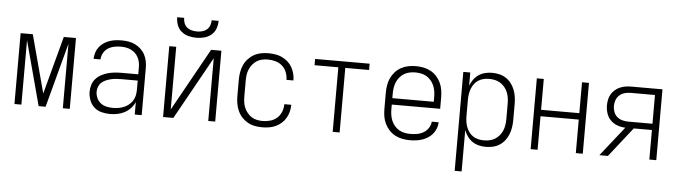

<svg xmlns="http://www.w3.org/2000/svg" viewBox="-54 -986 5058 1431"><g transform="rotate(5 2475.0 -270.0)"><path d="M68 0V-530H159L275 -97L391 -530H482V0H430V-482L301 0H249L120 -482V0Z M783 12Q751 12 719.5 4Q688 -4 664.5 -25.5Q641 -47 629.5 -78Q618 -109 618 -141Q618 -167 626 -192.5Q634 -218 651.5 -237.5Q669 -257 692.5 -269.5Q716 -282 741 -289Q766 -296 792 -298.5Q818 -301 844 -301H968V-352Q968 -371 964.5 -390Q961 -409 952 -426.5Q943 -444 929 -457.5Q915 -471 897.5 -479.5Q880 -488 861 -491.5Q842 -495 822 -495Q797 -495 772 -490Q747 -485 725.5 -471.5Q704 -458 691.5 -435Q679 -412 678 -387H626Q627 -410 634 -433Q641 -456 655 -474.5Q669 -493 688.5 -506.5Q708 -520 730 -528Q752 -536 775.5 -539Q799 -542 822 -542Q848 -542 874 -538Q900 -534 923.5 -522.5Q947 -511 966.5 -493Q986 -475 998 -452Q1010 -429 1015 -403.5Q1020 -378 1020 -352V0H968V-94Q957 -68 937.5 -47Q918 -26 893 -12.5Q868 1 840 6.5Q812 12 783 12ZM801 -35Q822 -35 843 -38.5Q864 -42 883.5 -50Q903 -58 920 -72Q937 -86 948 -103.5Q959 -121 963.5 -142Q968 -163 968 -184V-254H844Q825 -254 806 -252.5Q787 -251 768 -246.5Q749 -242 731.5 -234.5Q714 -227 699.5 -214.5Q685 -202 677.5 -183.5Q670 -165 670 -146Q670 -122 680 -99Q690 -76 709 -61Q728 -46 752.5 -40.5Q777 -35 801 -35Z M1180 0V-530H1232V-61L1493 -530H1570V0H1518V-469L1257 0ZM1375 -610Q1345 -610 1316 -617.5Q1287 -625 1264 -644Q1241 -663 1230.5 -691.5Q1220 -720 1220 -750H1272Q1272 -730 1279 -711Q1286 -692 1301 -679.5Q1316 -667 1335.5 -662Q1355 -657 1375 -657Q1395 -657 1414.5 -662Q1434 -667 1449 -679.5Q1464 -692 1471 -711Q1478 -730 1478 -750H1530Q1530 -720 1519.5 -691.5Q1509 -663 1486 -644Q1463 -625 1434 -617.5Q1405 -610 1375 -610Z M1921 12Q1893 12 1865 6.5Q1837 1 1812.5 -13Q1788 -27 1769 -48Q1750 -69 1738.5 -95Q1727 -121 1722.5 -149Q1718 -177 1718 -205V-325Q1718 -353 1722.5 -381Q1727 -409 1738.5 -435Q1750 -461 1769 -482Q1788 -503 1812.5 -517Q1837 -531 1865 -536.5Q1893 -542 1921 -542Q1947 -542 1973 -538Q1999 -534 2022.5 -523Q2046 -512 2065.5 -495Q2085 -478 2098 -455.5Q2111 -433 2117.5 -408Q2124 -383 2124 -357V-356H2072Q2072 -385 2061 -413Q2050 -441 2028.5 -460Q2007 -479 1978.5 -487Q1950 -495 1921 -495Q1900 -495 1878.5 -490.5Q1857 -486 1839 -474.5Q1821 -463 1807 -446Q1793 -429 1784.5 -409Q1776 -389 1773 -368Q1770 -347 1770 -325V-205Q1770 -183 1773 -162Q1776 -141 1784.5 -121Q1793 -101 1807 -84Q1821 -67 1839 -55.5Q1857 -44 1878.5 -39.5Q1900 -35 1921 -35Q1950 -35 1978.5 -43Q2007 -51 2028.5 -70Q2050 -89 2061 -117Q2072 -145 2072 -174H2124V-173Q2124 -147 2117.5 -122Q2111 -97 2098 -74.5Q2085 -52 2065.5 -35Q2046 -18 2022.5 -7Q1999 4 1973 8Q1947 12 1921 12Z M2449 0V-483H2271V-530H2679V-483H2501V0Z M3026 12Q2998 12 2969.5 6.5Q2941 1 2916 -12.5Q2891 -26 2871.5 -47Q2852 -68 2839.5 -94Q2827 -120 2822.5 -148Q2818 -176 2818 -205V-325Q2818 -353 2822.5 -381.5Q2827 -410 2839 -435.5Q2851 -461 2870.5 -482.5Q2890 -504 2915 -517.5Q2940 -531 2968.5 -536.5Q2997 -542 3025 -542Q3053 -542 3081.5 -536.5Q3110 -531 3135 -517.5Q3160 -504 3179.5 -482.5Q3199 -461 3211 -435.5Q3223 -410 3227.5 -381.5Q3232 -353 3232 -325V-241H2870V-205Q2870 -183 2873.5 -161.5Q2877 -140 2885.5 -120Q2894 -100 2908.5 -83Q2923 -66 2942 -55Q2961 -44 2983 -39.5Q3005 -35 3026 -35Q3052 -35 3077.5 -39.5Q3103 -44 3125 -57Q3147 -70 3161.5 -92Q3176 -114 3178 -140H3230Q3229 -116 3220.5 -93.5Q3212 -71 3197 -53Q3182 -35 3162 -22Q3142 -9 3119.5 -1.5Q3097 6 3073.5 9Q3050 12 3026 12ZM3180 -289V-325Q3180 -347 3176.5 -368.5Q3173 -390 3164.5 -410Q3156 -430 3141.5 -447Q3127 -464 3108.5 -475Q3090 -486 3068.5 -490.5Q3047 -495 3025 -495Q3003 -495 2981.5 -490.5Q2960 -486 2941.5 -475Q2923 -464 2908.5 -447Q2894 -430 2885.5 -410Q2877 -390 2873.5 -368.5Q2870 -347 2870 -325V-289Z M3380 210V-530H3432V-431Q3441 -455 3456.5 -477Q3472 -499 3494 -514Q3516 -529 3542 -535.5Q3568 -542 3594 -542Q3621 -542 3648 -536Q3675 -530 3698 -515Q3721 -500 3737.5 -478.5Q3754 -457 3764 -431.5Q3774 -406 3778 -379Q3782 -352 3782 -325V-205Q3782 -178 3778 -151Q3774 -124 3764 -98.5Q3754 -73 3737.5 -51.5Q3721 -30 3698 -15Q3675 0 3648 6Q3621 12 3594 12Q3568 12 3542 5.5Q3516 -1 3494 -16Q3472 -31 3456.5 -53Q3441 -75 3432 -99V210ZM3576 -35Q3598 -35 3619.5 -39.5Q3641 -44 3659.5 -55.5Q3678 -67 3692 -83.5Q3706 -100 3714.5 -120Q3723 -140 3726.5 -161.5Q3730 -183 3730 -205V-325Q3730 -347 3726.5 -368.5Q3723 -390 3714.5 -410Q3706 -430 3692 -446.5Q3678 -463 3659.5 -474.5Q3641 -486 3619.5 -490.5Q3598 -495 3576 -495Q3555 -495 3534 -490Q3513 -485 3495.5 -473.5Q3478 -462 3465.5 -445Q3453 -428 3445.5 -408Q3438 -388 3435 -367Q3432 -346 3432 -325V-205Q3432 -184 3435 -163Q3438 -142 3445.5 -122Q3453 -102 3465.5 -85Q3478 -68 3495.5 -56.5Q3513 -45 3534 -40Q3555 -35 3576 -35Z M3930 0V-530H3982V-299H4268V-530H4320V0H4268V-251H3982V0Z M4444 0 4619 -221Q4588 -222 4559 -232.5Q4530 -243 4508.5 -264.5Q4487 -286 4477.5 -315.5Q4468 -345 4468 -375Q4468 -397 4472.5 -418.5Q4477 -440 4488 -458.5Q4499 -477 4515.5 -491.5Q4532 -506 4552 -514.5Q4572 -523 4593.5 -526.5Q4615 -530 4636 -530H4870V0H4818V-221H4682L4508 0ZM4636 -268H4818V-483H4636Q4614 -483 4592 -477Q4570 -471 4553 -456Q4536 -441 4528 -419.5Q4520 -398 4520 -375Q4520 -353 4528 -331Q4536 -309 4553 -294.5Q4570 -280 4592 -274Q4614 -268 4636 -268Z"/></g></svg>

Font: Lode Dark
Style: Regular
Weight: 400
Monospace: yes
Designer: Belleve Invis
Foundry: Belleve Invis
Version: Version 29.2.0; ttfautohint (v1.8.3)